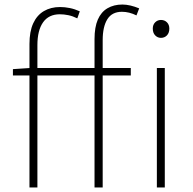

<svg xmlns="http://www.w3.org/2000/svg" viewBox="-20 -827 852 847"><path d="M110 0V-633Q110 -688 126.5 -724Q143 -760 173.5 -778Q204 -796 245 -796Q266 -796 288 -791.5Q310 -787 332 -777L321 -746Q301 -756 281.5 -760Q262 -764 244 -764Q195 -764 170 -728.5Q145 -693 145 -628V0ZM397 0V-655Q397 -707 411.5 -740.5Q426 -774 454 -790.5Q482 -807 520 -807Q537 -807 556 -802.5Q575 -798 594 -790L582 -759Q550 -775 518 -775Q474 -775 453.5 -742Q433 -709 433 -650V0ZM37 -494V-522L110 -527H557V-494ZM672 0V-527H707V0ZM690 -660Q675 -660 664.5 -671Q654 -682 654 -701Q654 -718 664.5 -728.5Q675 -739 690 -739Q706 -739 716.5 -728.5Q727 -718 727 -701Q727 -682 716.5 -671Q706 -660 690 -660Z"/></svg>

Font: Noto Sans SC Thin
Style: Regular
Weight: 100
Designer: Ryoko NISHIZUKA 西塚涼子 (kana, bopomofo & ideographs); Paul D. Hunt (Latin, Greek & Cyrillic); Sandoll Communications 산돌커뮤니
Foundry: Adobe
Version: Version 2.004-H2;hotconv 1.0.118;makeotfexe 2.5.65603